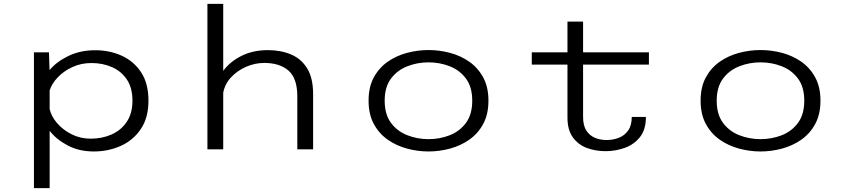

<svg xmlns="http://www.w3.org/2000/svg" viewBox="-20 -770 4377 990"><path d="M155 200V-500H232.5L235.5 -408.5Q271 -451.5 332.2 -481.2Q393.5 -511 471.5 -511Q545 -511 607.5 -482.8Q670 -454.5 707.8 -397Q745.5 -339.5 745.5 -251Q745.5 -163 706.2 -104.8Q667 -46.5 602.8 -17.8Q538.5 11 464 11Q387.5 11 329 -20Q270.5 -51 236 -95.5V200ZM451.5 -445Q398 -445 352.8 -424Q307.5 -403 276.8 -370.2Q246 -337.5 236 -303V-208Q244 -170.5 274.2 -135.2Q304.5 -100 349.5 -77.5Q394.5 -55 447.5 -55Q507 -55 555.8 -76.8Q604.5 -98.5 633.8 -142.2Q663 -186 663 -251Q663 -316.5 634.5 -359.5Q606 -402.5 557.8 -423.8Q509.5 -445 451.5 -445Z M1049.5 0V-750H1131V-404.5Q1165.5 -452 1225 -481.8Q1284.5 -511.5 1361 -511.5Q1428 -511.5 1480.8 -489.2Q1533.5 -467 1564 -417.2Q1594.5 -367.5 1594.5 -284.5V0H1513V-273Q1513 -366.5 1467.5 -406Q1422 -445.5 1342.5 -445.5Q1295 -445.5 1249.8 -426Q1204.5 -406.5 1172 -372Q1139.5 -337.5 1131 -292V0Z M2189.5 11Q2133.5 11 2078.8 -3.8Q2024 -18.5 1979.2 -49.8Q1934.5 -81 1907.5 -130.8Q1880.5 -180.5 1880.5 -251Q1880.5 -321.5 1907.5 -371Q1934.5 -420.5 1979.2 -451.8Q2024 -483 2079 -497.5Q2134 -512 2189.5 -512Q2245.5 -512 2300.2 -497.5Q2355 -483 2399.8 -451.8Q2444.5 -420.5 2471.5 -370.8Q2498.5 -321 2498.5 -251Q2498.5 -180.5 2471.5 -130.8Q2444.5 -81 2399.8 -49.8Q2355 -18.5 2300.2 -3.8Q2245.5 11 2189.5 11ZM2189.5 -52.5Q2247 -52.5 2298.5 -72.5Q2350 -92.5 2382.5 -136.2Q2415 -180 2415 -251Q2415 -321.5 2382.5 -365Q2350 -408.5 2298.5 -428.5Q2247 -448.5 2189.5 -448.5Q2132.5 -448.5 2080.8 -428.5Q2029 -408.5 1996.2 -365Q1963.5 -321.5 1963.5 -251Q1963.5 -180 1996.2 -136.2Q2029 -92.5 2080.8 -72.5Q2132.5 -52.5 2189.5 -52.5Z M2906 -163.5V-437H2722V-500H2906V-658.5H2986.5V-500H3326V-437H2986.5V-167Q2986.5 -122.5 3003.5 -96.5Q3020.5 -70.5 3048.2 -59.2Q3076 -48 3108.5 -48Q3140.5 -48 3170 -59.2Q3199.5 -70.5 3218.5 -96.5Q3237.5 -122.5 3237.5 -167H3310.5Q3310.5 -102 3279.8 -63.2Q3249 -24.5 3201.2 -7.5Q3153.5 9.5 3102.5 9.5Q3049.5 9.5 3005 -7.5Q2960.5 -24.5 2933.2 -62.5Q2906 -100.5 2906 -163.5Z M3901.5 11Q3845.5 11 3790.8 -3.8Q3736 -18.5 3691.2 -49.8Q3646.5 -81 3619.5 -130.8Q3592.5 -180.5 3592.5 -251Q3592.5 -321.5 3619.5 -371Q3646.5 -420.5 3691.2 -451.8Q3736 -483 3791 -497.5Q3846 -512 3901.5 -512Q3957.5 -512 4012.2 -497.5Q4067 -483 4111.8 -451.8Q4156.5 -420.5 4183.5 -370.8Q4210.5 -321 4210.5 -251Q4210.5 -180.5 4183.5 -130.8Q4156.5 -81 4111.8 -49.8Q4067 -18.5 4012.2 -3.8Q3957.5 11 3901.5 11ZM3901.5 -52.5Q3959 -52.5 4010.5 -72.5Q4062 -92.5 4094.5 -136.2Q4127 -180 4127 -251Q4127 -321.5 4094.5 -365Q4062 -408.5 4010.5 -428.5Q3959 -448.5 3901.5 -448.5Q3844.5 -448.5 3792.8 -428.5Q3741 -408.5 3708.2 -365Q3675.5 -321.5 3675.5 -251Q3675.5 -180 3708.2 -136.2Q3741 -92.5 3792.8 -72.5Q3844.5 -52.5 3901.5 -52.5Z"/></svg>

Font: Trispace SemiExpanded Light
Style: Regular
Weight: 300
Width: 6
Designer: Tyler Finck
Foundry: Etcetera Type Company
Version: Version 1.210; ttfautohint (v1.8.3)